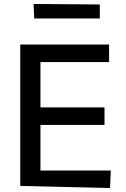

<svg xmlns="http://www.w3.org/2000/svg" viewBox="-20 -953 641 973"><path d="M537.6 0 541.5 -88.8H185V-320H509.6V-408.7H185V-638.5H532.7V-727.3H82.7V-10.7ZM150.2 -932.9 153.4 -859.4H485.8V-930.4Z"/></svg>

Font: Inter 465
Style: Regular
Weight: 400
Designer: Rasmus Andersson
Foundry: rsms
Version: Version 3.019;Glyphs 3.1.2 (3151)